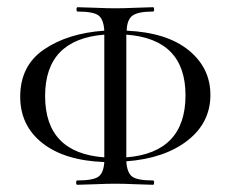

<svg xmlns="http://www.w3.org/2000/svg" viewBox="-20 -500 639 532"><path d="M563 -237Q563 -160 499.5 -110.5Q436 -61 330 -53Q332 -21 346.5 -10.5Q361 0 404 0Q407 0 407 6Q407 12 404 12Q392 12 356.5 10.5Q321 9 299 9Q279 9 243 10.5Q207 12 194 12Q191 12 191 6Q191 0 194 0Q237 0 252 -10Q267 -20 269 -51Q159 -55 97.5 -103.5Q36 -152 36 -232Q36 -318 102 -363Q168 -408 269 -415Q267 -447 252.5 -457.5Q238 -468 195 -468Q192 -468 192 -474Q192 -480 195 -480Q208 -480 243.5 -478.5Q279 -477 299 -477Q321 -477 356.5 -478.5Q392 -480 404 -480Q407 -480 407 -474Q407 -468 404 -468Q363 -468 347.5 -457Q332 -446 331 -415Q442 -410 502.5 -361Q563 -312 563 -237ZM330 -64Q494 -77 494 -236Q494 -392 330 -404V-396V-69ZM105 -234Q105 -76 269 -64V-69V-399V-404Q105 -391 105 -234Z"/></svg>

Font: Cormorant SC
Style: Regular
Weight: 400
Designer: Christian Thalmann (Catharsis Fonts)
Version: Version 1.000;PS 002.000;hotconv 1.0.88;makeotf.lib2.5.64775